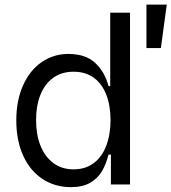

<svg xmlns="http://www.w3.org/2000/svg" viewBox="-20 -781 726 813"><path d="M49 -271.3Q49 -355.5 77.6 -419.4Q106.2 -483.3 156.4 -517.9Q206.7 -552.6 269.2 -552.6Q342.3 -552.6 383 -514.7Q423.7 -476.9 439.6 -416.2H446.7V-727.3H530.5V0H449.6V-126.4H439.6Q429 -85.2 411.4 -55.4Q393.8 -25.6 361.9 -7.1Q329.9 11.4 280.5 11.4Q212.4 11.4 159.8 -23.3Q107.2 -57.9 78.1 -122Q49 -186.1 49 -271.3ZM448.2 -272.7Q447.8 -334.2 429.9 -380.3Q411.9 -426.5 377 -451.9Q342 -477.3 291.9 -477.3Q240.1 -477.3 204.2 -450.6Q168.3 -424 150.4 -377.7Q132.5 -331.3 132.8 -272.7Q132.5 -213.4 150.7 -166Q169 -118.6 204.9 -91.3Q240.8 -63.9 291.9 -63.9Q341.3 -63.9 376.4 -90Q411.6 -116.1 429.7 -163.4Q447.8 -210.6 448.2 -272.7ZM661.2 -577.4H600.1V-761.4H686.1Z"/></svg>

Font: Riot Sans
Style: Regular
Weight: 400
Designer: Rasmus Andersson
Foundry: rsms
Version: Version 4.001